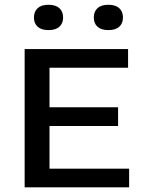

<svg xmlns="http://www.w3.org/2000/svg" viewBox="-20 -806 619 826"><path d="M86 0V-595H531V-514.5H193V-80.5H535.5V0ZM146 -264V-344.5H488V-264ZM446.5 -676.5Q415.5 -676.5 399.5 -691Q383.5 -705.5 383.5 -730.5Q383.5 -756 399.5 -770.8Q415.5 -785.5 446.5 -785.5Q477 -785.5 493 -770.8Q509 -756 509 -730.5Q509 -705.5 493 -691Q477 -676.5 446.5 -676.5ZM188.5 -676.5Q158 -676.5 142 -691Q126 -705.5 126 -730.5Q126 -756 142 -770.8Q158 -785.5 188.5 -785.5Q219.5 -785.5 235.5 -770.8Q251.5 -756 251.5 -730.5Q251.5 -705.5 235.5 -691Q219.5 -676.5 188.5 -676.5Z"/></svg>

Font: Encode Sans SC SemiExpanded Medium
Style: Regular
Weight: 500
Width: 6
Designer: Multiple Designers
Foundry: Impallari Type
Version: Version 3.002